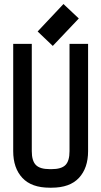

<svg xmlns="http://www.w3.org/2000/svg" viewBox="-20 -896 490 929"><path d="M235.4 -673.8 162.1 -743.7 287.1 -876.5 361.3 -806.6ZM133.8 -164.6Q133.8 -117.7 153.6 -97.7Q173.3 -77.6 220.7 -77.6H229.5Q276.9 -77.6 296.6 -97.4Q316.4 -117.2 316.4 -164.6V-683.6H406.2V-164.6Q406.2 -83 362.1 -35.4Q317.9 12.2 229.5 12.2H220.7Q132.3 12.2 88.1 -35.4Q43.9 -83 43.9 -164.6V-683.6H133.8Z"/></svg>

Font: Anka/Coder Narrow
Style: Bold
Weight: 700
Width: 3
Monospace: yes
Version: Version 001.100